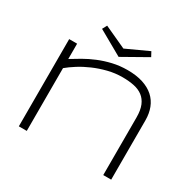

<svg xmlns="http://www.w3.org/2000/svg" viewBox="-184 -1077 1300 1279"><g transform="rotate(30 466.5 -437.5)"><path d="M762.2 0V-442.9Q762.2 -498.5 747.3 -534.4Q732.4 -570.3 704.8 -591.3Q677.2 -612.3 637.7 -620.6Q598.1 -628.9 548.8 -628.9Q491.7 -628.9 436.8 -615Q381.8 -601.1 333 -579.8Q284.2 -558.6 243.2 -532.7Q202.1 -506.8 173.8 -482.9V0H112.8V-670.9H173.8V-553.2Q208 -574.7 249.3 -598.4Q290.5 -622.1 338.1 -641.8Q385.7 -661.6 439.9 -674.3Q494.1 -687 554.2 -687Q622.1 -687 672.6 -670.7Q723.1 -654.3 756.6 -624.3Q790 -594.2 806.6 -551.5Q823.2 -508.8 823.2 -456.1V0ZM646 -839.8 457 -732.9 268.1 -839.8 287.1 -875 457 -796.9 627 -875Z"/></g></svg>

Font: Syncopate
Style: Regular
Weight: 300
Width: 7
Designer: Astigmatic (AOETI)
Foundry: Astigmatic (AOETI)
Version: Version 001.000